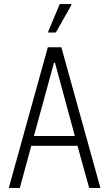

<svg xmlns="http://www.w3.org/2000/svg" viewBox="-20 -919 534 939"><path d="M23 0 214 -688H280L471 0H416L359 -206H133L77 0ZM146 -254H346L249 -612H244ZM216 -760V-765L272 -899H329V-894L253 -760Z"/></svg>

Font: Saira Condensed Light
Style: Regular
Weight: 300
Width: 3
Designer: Hector Gatti with collaboration of the Omnibus-Type team
Foundry: Omnibus-Type
Version: Version 1.101